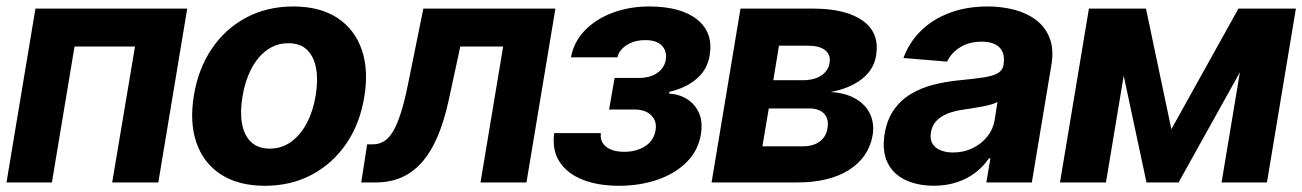

<svg xmlns="http://www.w3.org/2000/svg" viewBox="-22 -573 4089 603"><path d="M-1.6 0 89.3 -545.9H566L475.2 0H330.3L402 -426.8H212.1L141 0Z M810.2 10.5Q726.6 10.4 671.8 -25.2Q617.1 -60.8 595 -124.6Q572.9 -188.3 586.9 -273Q600.6 -357 643.1 -419.9Q685.5 -482.7 751.2 -517.7Q816.8 -552.7 899.2 -552.7Q982.3 -552.7 1037 -517.1Q1091.6 -481.5 1113.9 -417.6Q1136.2 -353.7 1122.1 -268.8Q1108.6 -185.2 1065.9 -122.3Q1023.1 -59.5 957.8 -24.6Q892.4 10.4 810.2 10.5ZM825.2 -106.2Q863.5 -106.4 893.1 -128.2Q922.7 -150 942.3 -187.8Q961.9 -225.7 969.5 -273.6Q977.4 -320.9 970.8 -357.9Q964.2 -394.8 942.7 -416.1Q921.2 -437.4 883.8 -437.1Q845.7 -437.4 815.9 -415.4Q786 -393.5 766.6 -355.5Q747.1 -317.6 739.5 -269.3Q731.5 -222.6 737.9 -185.6Q744.3 -148.6 766.1 -127.5Q787.8 -106.4 825.2 -106.2Z M1112.5 0 1131.1 -119.7H1148.8Q1168.3 -119.7 1183.8 -129.2Q1199.4 -138.7 1212.3 -160.1Q1225.1 -181.5 1236.4 -216.7Q1247.8 -251.9 1258.4 -303.7L1307.6 -545.9H1722.3L1631.4 0H1487.1L1558.2 -426.8H1423.6L1387.5 -259.6Q1372.7 -191.2 1351.2 -141.9Q1329.8 -92.7 1301.1 -61.2Q1272.4 -29.7 1236.8 -14.8Q1201.2 0 1157.8 0Z M1718.5 -154.9H1865.1Q1861.7 -127.4 1882 -111.8Q1902.3 -96.2 1938.8 -96.3Q1975.9 -96.2 2003.5 -113.4Q2031.1 -130.7 2036.8 -163.5Q2041.9 -192.6 2023.3 -210.9Q2004.7 -229.2 1969.4 -229.1H1890.9L1908.3 -328.3H1986.2Q2020.9 -328.6 2043.1 -344.6Q2065.2 -360.6 2069 -385.7Q2073.1 -413.3 2056.2 -430.2Q2039.3 -447.2 2005 -446.9Q1971.7 -447.2 1947.1 -431.9Q1922.6 -416.7 1917.1 -393H1771.2Q1780.3 -442.2 1815.3 -478Q1850.4 -513.9 1903 -533.3Q1955.7 -552.7 2016.7 -552.7Q2116.7 -552.7 2167.9 -511.4Q2219.1 -470 2206.7 -398.6Q2199.9 -355.4 2166.6 -326.2Q2133.2 -297.1 2080.4 -284.6L2079.4 -279.1Q2112.3 -277 2137 -261Q2161.7 -245 2173.7 -217.2Q2185.6 -189.5 2179.2 -151.2Q2170.9 -100.5 2135.1 -64.4Q2099.3 -28.2 2043.9 -8.9Q1988.6 10.4 1921.2 10.5Q1856 10.4 1807.8 -8.7Q1759.6 -27.7 1735.5 -64.6Q1711.4 -101.5 1718.5 -154.9Z M2212.8 0 2303.6 -545.9H2535.6Q2636.2 -545.4 2688.8 -507.1Q2741.3 -468.8 2729.4 -398Q2722.3 -353.8 2684.1 -324.3Q2646 -294.8 2586.4 -284.2Q2634.9 -281 2666.2 -262.3Q2697.6 -243.6 2711 -214.1Q2724.5 -184.6 2718.7 -148.8Q2706.7 -79.1 2644.9 -39.6Q2583.1 0 2480.8 0ZM2372.4 -113.5H2499.3Q2531.5 -113.3 2552.1 -128.5Q2572.8 -143.7 2576.7 -169.7Q2581.9 -198.9 2566.5 -215.7Q2551 -232.4 2519.4 -232.4H2392.5ZM2406.7 -321.1H2501.7Q2524.2 -321.3 2541.6 -327.9Q2559 -334.5 2570 -346.7Q2581 -358.9 2583.5 -375.8Q2587.5 -401.1 2569.5 -415.3Q2551.6 -429.5 2516.5 -429.5H2424.5Z M2910.7 10.4Q2859 10.1 2820.9 -8.1Q2782.9 -26.3 2765.3 -62.5Q2747.7 -98.8 2756.2 -152.3Q2764 -198 2785.7 -228.7Q2807.4 -259.3 2839.4 -278.2Q2871.3 -297.2 2909.7 -306.9Q2948 -316.7 2989.3 -320.7Q3037.1 -325.3 3066.8 -329.8Q3096.6 -334.4 3111.7 -343.2Q3126.8 -352 3129.9 -369.3V-371.7Q3135 -405.2 3117.4 -423.5Q3099.9 -441.9 3061.3 -442.2Q3021.1 -441.9 2993.1 -424.3Q2965 -406.6 2952.5 -379.5L2815.4 -390.8Q2833.7 -440.6 2871 -477Q2908.4 -513.3 2961.5 -533Q3014.6 -552.7 3079.9 -552.7Q3125.3 -552.7 3164.8 -542.1Q3204.4 -531.4 3233.3 -509.1Q3262.2 -486.7 3275.2 -451.7Q3288.3 -416.7 3279.9 -368.2L3218.6 0H3075.8L3088.5 -76H3084.2Q3066.8 -50.5 3041.7 -31.1Q3016.6 -11.7 2983.9 -0.8Q2951.3 10.1 2910.7 10.4ZM2971.5 -94.1Q3004.6 -94.1 3032.3 -107.5Q3060 -120.9 3078.4 -143.7Q3096.8 -166.5 3101.6 -194.9L3110.7 -252.7Q3103.5 -248.4 3090.4 -244.8Q3077.3 -241.1 3061.6 -238.1Q3045.8 -235.1 3030.2 -232.8Q3014.6 -230.6 3002.3 -228.5Q2975 -224.7 2953.6 -216.1Q2932.1 -207.4 2918.7 -193.1Q2905.2 -178.8 2901.8 -157.4Q2896.6 -126.6 2916.4 -110.4Q2936.1 -94.1 2971.5 -94.1Z M3656.8 -167.2 3867.4 -545.9H3983.2L3679.5 0H3578.7L3462.1 -545.9H3577.1ZM3542.2 -545.9 3451.4 0H3307L3397.9 -545.9ZM3814.5 0 3905.3 -545.9H4047.9L3957 0Z"/></svg>

Font: Inter Tight
Style: Italic
Weight: 400
Italic angle: -9.39999°
Designer: Rasmus Andersson
Foundry: rsms
Version: Version 3.002